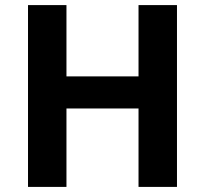

<svg xmlns="http://www.w3.org/2000/svg" viewBox="-20 -734 805 754"><path d="M675 0H524V-308H241V0H90V-714H241V-434H524V-714H675Z"/></svg>

Font: Noto Sans Gunjala Gondi
Style: Regular
Weight: 400
Designer: Ek Type
Foundry: Ek Type
Version: Version 1.004